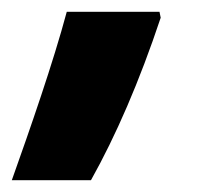

<svg xmlns="http://www.w3.org/2000/svg" viewBox="-79 -166 360 325"><path d="M-59 139H75C117 64 157 -28 193 -136L191 -146H34C11 -60 -28 52 -59 139Z"/></svg>

Font: Noto Sans UI Condensed Black
Style: Italic
Weight: 900
Width: 3
Italic angle: -192°
Designer: Monotype Design Team
Foundry: Monotype Imaging Inc.
Version: Version 1.901